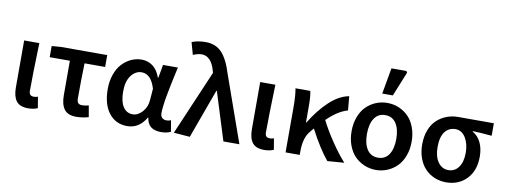

<svg xmlns="http://www.w3.org/2000/svg" viewBox="-63 -1104 3822 1454"><g transform="rotate(10 1848.5 -377.0)"><path d="M190.9 9.8Q127 9.8 100.1 -25.6Q73.2 -61 73.2 -129.9V-491.2H189.9Q182.1 -245.1 182.1 -124Q182.1 -102.5 191.4 -93.3Q200.7 -84 219.2 -84Q233.4 -84 250 -89.8L264.2 -3.9Q232.4 9.8 190.9 9.8Z M560.5 9.8Q496.1 9.8 468.5 -27.3Q440.9 -64.5 440.9 -136.2V-399.9H285.6V-485.8L357.9 -491.2H711.9V-399.9H553.7Q549.8 -270.5 549.8 -129.9Q549.8 -105 559.6 -94.5Q569.3 -84 588.9 -84Q615.2 -84 640.6 -91.8L655.8 -3.9Q606 9.8 560.5 9.8Z M953.1 12.2Q864.7 12.2 812.5 -54.7Q760.3 -121.6 760.3 -240.2Q760.3 -300.8 778.1 -351.1Q795.9 -401.4 825.9 -434.1Q856 -466.8 894.8 -484.9Q933.6 -502.9 976.1 -502.9Q1022.9 -502.9 1060.5 -475.8Q1098.1 -448.7 1119.1 -390.1H1123L1141.1 -491.2H1255.4Q1252.4 -477.5 1241.9 -429.7Q1231.4 -381.8 1227.1 -360.4Q1222.7 -338.9 1214.6 -297.4Q1206.5 -255.9 1202.6 -231.4Q1198.7 -207 1195.6 -178.2Q1192.4 -149.4 1192.4 -129.9Q1192.4 -106 1205.6 -94Q1218.8 -82 1240.2 -82Q1253.9 -82 1273.4 -88.9L1288.1 -2.9Q1256.8 12.2 1213.4 12.2Q1112.3 12.2 1101.1 -78.1H1097.2Q1044.4 12.2 953.1 12.2ZM979 -83Q1020 -83 1053.5 -121.1Q1086.9 -159.2 1090.3 -211.9L1097.2 -299.8Q1065.4 -408.2 992.2 -408.2Q945.8 -408.2 912.1 -364.5Q878.4 -320.8 878.4 -241.2Q878.4 -164.6 905 -123.8Q931.6 -83 979 -83Z M1435.1 9.8 1311 0 1523.9 -497.1 1519 -515.1Q1504.9 -566.9 1478.8 -594Q1452.6 -621.1 1417 -621.1Q1386.7 -621.1 1350.1 -605L1323.7 -699.2Q1369.6 -717.8 1429.7 -717.8Q1507.3 -717.8 1554.4 -668Q1601.6 -618.2 1634.8 -508.8L1814.9 0H1691.9L1576.7 -368.2H1572.8Z M2005.9 9.8Q1941.9 9.8 1915 -25.6Q1888.2 -61 1888.2 -129.9V-491.2H2004.9Q1997.1 -245.1 1997.1 -124Q1997.1 -102.5 2006.3 -93.3Q2015.6 -84 2034.2 -84Q2048.3 -84 2064.9 -89.8L2079.1 -3.9Q2047.4 9.8 2005.9 9.8Z M2169.9 0V-348.1Q2169.9 -435.5 2159.7 -491.2H2273.4Q2282.7 -452.1 2282.7 -373V-251H2286.6Q2348.1 -352.1 2420.7 -420.2Q2493.2 -488.3 2570.8 -502.9L2580.6 -395Q2504.4 -374 2422.9 -293.9Q2460 -220.2 2514.9 -138.7Q2569.8 -57.1 2621.6 0L2492.7 9.8Q2422.4 -75.2 2349.6 -215.8Q2346.7 -211.9 2337.6 -201.2Q2328.6 -190.4 2323.7 -184.1Q2278.8 -132.3 2278.8 -26.9V0Z M2634.3 -245.1Q2634.3 -305.2 2652.8 -354.7Q2671.4 -404.3 2703.4 -436.3Q2735.4 -468.3 2776.9 -485.6Q2818.4 -502.9 2865.2 -502.9Q2912.1 -502.9 2953.6 -485.6Q2995.1 -468.3 3027.1 -436.3Q3059.1 -404.3 3077.6 -354.7Q3096.2 -305.2 3096.2 -245.1Q3096.2 -185.5 3077.6 -136.2Q3059.1 -86.9 3027.3 -54.9Q2995.6 -22.9 2953.9 -5.4Q2912.1 12.2 2865.2 12.2Q2818.4 12.2 2776.6 -5.4Q2734.9 -22.9 2703.1 -54.9Q2671.4 -86.9 2652.8 -136.2Q2634.3 -185.5 2634.3 -245.1ZM2978 -245.1Q2978 -321.3 2949 -365.2Q2919.9 -409.2 2865.2 -409.2Q2810.5 -409.2 2781.5 -365.2Q2752.4 -321.3 2752.4 -245.1Q2752.4 -169.4 2781.5 -125.7Q2810.5 -82 2865.2 -82Q2919.9 -82 2949 -125.7Q2978 -169.4 2978 -245.1ZM2813.5 -565.9 2849.1 -766.1H2964.4L2971.2 -753.9L2895 -565.9Z M3405.3 12.2Q3358.4 12.2 3317.4 -4.6Q3276.4 -21.5 3245.4 -52.7Q3214.4 -84 3196.3 -132.3Q3178.2 -180.7 3178.2 -240.2Q3178.2 -302.2 3197.5 -351.3Q3216.8 -400.4 3249.5 -430.2Q3282.2 -460 3323.2 -475.6Q3364.3 -491.2 3410.2 -491.2H3685.1V-395Q3584.5 -403.8 3538.1 -404.8V-400.9Q3579.6 -377.9 3601.8 -331.8Q3624 -285.6 3624 -223.1Q3624 -114.7 3562.7 -51.3Q3501.5 12.2 3405.3 12.2ZM3514.2 -233.9Q3514.2 -302.2 3485.1 -349.6Q3456.1 -397 3407.2 -397Q3356.4 -397 3326.4 -357.7Q3296.4 -318.4 3296.4 -240.2Q3296.4 -167.5 3326.7 -124.8Q3356.9 -82 3406.2 -82Q3455.6 -82 3484.9 -122.6Q3514.2 -163.1 3514.2 -233.9Z"/></g></svg>

Font: Source Sans 3 Semibold
Style: Regular
Weight: 600
Designer: Paul D. Hunt
Foundry: Adobe
Version: Version 3.052;hotconv 1.1.0;makeotfexe 2.6.0